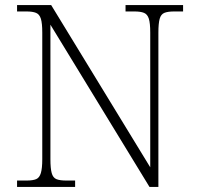

<svg xmlns="http://www.w3.org/2000/svg" viewBox="-20 -734 778 754"><path d="M47 0V-25H84Q109 -25 122 -30.5Q135 -36 140.5 -54.5Q146 -73 146 -109V-606Q146 -643 140.5 -660.5Q135 -678 121.5 -683.5Q108 -689 84 -689H47V-714H181L570 -77V-606Q570 -643 564.5 -660.5Q559 -678 545.5 -683.5Q532 -689 508 -689H473V-714H699V-689H664Q639 -689 625.5 -683.5Q612 -678 607 -660Q602 -642 602 -605V0H567L178 -637V-109Q178 -73 183 -54.5Q188 -36 201.5 -30.5Q215 -25 240 -25H275V0Z"/></svg>

Font: Noto Serif Gujarati ExtraLight
Style: Regular
Weight: 250
Version: Version 2.102